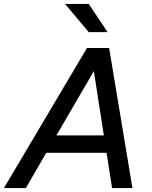

<svg xmlns="http://www.w3.org/2000/svg" viewBox="-42 -960 774 980"><path d="M-22 0 402 -715H515L634 0H530L502 -180H194L90 0ZM246 -269H488L437 -597ZM411 -796 290 -940H411L507 -796Z"/></svg>

Font: Wix Madefor Text Medium
Style: Italic
Weight: 500
Italic angle: -12°
Designer: Dalton Maag Ltd
Foundry: Dalton Maag Ltd
Version: Version 3.100